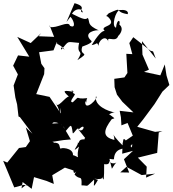

<svg xmlns="http://www.w3.org/2000/svg" viewBox="-80 -1150 1090 1213"><path d="M251 -369C253 -392 339 -366 330 -316C369 -361 370 -375 379 -314C378 -287 413 -359 417 -332C467 -383 450 -305 414 -332C429 -319 474 -249 481 -265C479 -313 427 -256 472 -268C399 -278 430 -238 411 -250C422 -239 358 -171 419 -224C404 -167 403 -122 476 -132C467 -126 376 -179 381 -168C386 -219 297 -219 304 -209C289 -223 309 -252 253 -248C227 -205 282 -267 257 -215C274 -221 284 -282 180 -243L321 -265L368 -269L317 -355L293 -372ZM63 0 120 43 135 -31 214 -7 260 12 250 -43 330 -91 384 -73C385 -29 420 -100 391 -48C425 -6 438 -53 435 21C486 21 456 38 514 -15C519 3 498 60 539 -14C471 -34 574 -2 566 -34C576 4 578 -18 578 -113C629 -104 600 -152 620 -122C660 -102 676 -164 627 -84C607 -172 603 -140 640 -144C642 -212 699 -215 737 -213C672 -224 721 -222 721 -222C747 -208 762 -269 753 -218C715 -255 694 -311 697 -229C607 -318 641 -319 643 -266C562 -285 576 -330 625 -396C643 -408 666 -387 579 -450C598 -400 617 -446 649 -439C601 -446 515 -483 526 -541C550 -537 450 -433 459 -513C469 -488 461 -511 471 -530C384 -519 434 -555 380 -504C344 -503 416 -565 385 -557C394 -553 352 -598 387 -570C326 -579 308 -582 355 -540C331 -538 281 -456 272 -500C311 -432 295 -401 300 -469L304 -433L233 -538L147 -556L150 -558L199 -682L201 -719L181 -747L167 -820L258 -832L291 -916L164 -921L180 -941L114 -878L29 -917L105 -792L34 -800L3 -735L33 -680L6 -610L17 -534L28 -491L37 -414L46 -410L125 -305L83 -345L109 -258L83 -221L40 -215L-34 -123L-60 -134L10 34L70 18L93 22L84 18L56 40ZM887 -825 870 -830 762 -915 737 -878 756 -808 718 -810 725 -689 706 -661 642 -652 644 -599 659 -552 693 -507 763 -440 676 -450 684 -409 687 -358 726 -373 759 -293 695 -249 692 -179 760 -197 703 -144 736 -60 680 -61 719 -96 815 -44 900 -53 843 -28 847 -97 791 -154 913 -184 923 -313 946 -322 900 -317 787 -349 824 -395 896 -492 946 -571 990 -613 972 -673 961 -743 933 -674 830 -696 861 -710 820 -805 817 -890 904 -780ZM602 -1044C670 -977 542 -992 582 -954C564 -959 532 -919 499 -865C540 -871 527 -891 545 -858C532 -881 590 -946 608 -878C584 -936 650 -873 667 -923C669 -924 710 -965 674 -995C683 -1025 659 -1033 653 -975C622 -983 650 -1082 677 -1087C744 -1092 728 -1054 723 -1061C632 -1077 708 -1111 607 -1066L591 -1049ZM365 -1044C387 -1022 403 -967 362 -987C353 -1023 277 -968 235 -980C227 -1019 247 -940 283 -874C239 -883 300 -877 328 -836C288 -867 314 -836 305 -833C361 -898 336 -885 420 -879C400 -795 456 -844 409 -770C500 -829 417 -789 440 -856C425 -851 518 -879 495 -894C439 -947 532 -963 544 -958C466 -994 491 -1008 475 -1037C461 -1024 446 -1027 375 -1063C395 -1101 444 -1098 442 -1071C408 -1083 478 -1105 391 -1130L340 -1011Z"/></svg>

Font: Hussar Lance
Style: ExBd
Weight: 700
Foundry: Cannot Into Space Fonts, PlusOne Fonts
Version: Version 2.270